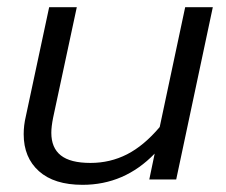

<svg xmlns="http://www.w3.org/2000/svg" viewBox="-20 -500 631 535"><path d="M46 -126Q46 -151 52 -176L117 -480H194L128 -172Q123 -147 123 -130Q123 -88 149.5 -67Q176 -46 232 -46Q287 -46 334 -70Q381 -94 425 -146L496 -480H573L471 0H396L411 -72Q327 15 210 15Q131 15 88.5 -23Q46 -61 46 -126Z"/></svg>

Font: Prompt Light
Style: Italic
Weight: 300
Italic angle: -12°
Designer: Katatrad Team
Foundry: CadsonDemak
Version: Version 1.000